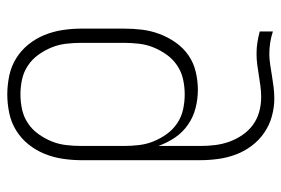

<svg xmlns="http://www.w3.org/2000/svg" viewBox="-146 -422 791 540"><g transform="rotate(-90 250.0 -152.5)"><path d="M242 223Q217 223 192 216Q167 209 146 194.5Q125 180 109.5 159.5Q94 139 85 115Q76 91 72.5 65.5Q69 40 69 15V-320Q69 -346 73 -372.5Q77 -399 87 -423.5Q97 -448 113.5 -468.5Q130 -489 152.5 -503Q175 -517 201.5 -522.5Q228 -528 254 -528Q280 -528 306.5 -522.5Q333 -517 355.5 -503Q378 -489 394.5 -468.5Q411 -448 421 -423.5Q431 -399 435 -372.5Q439 -346 439 -320V-200Q439 -174 436 -149Q433 -124 424 -100Q415 -76 400 -54.5Q385 -33 364 -18.5Q343 -4 317.5 2Q292 8 267 8Q241 8 215.5 1.5Q190 -5 168.5 -20Q147 -35 132.5 -56.5Q118 -78 109 -103V15Q109 36 111.5 56.5Q114 77 121 96.5Q128 116 140 133.5Q152 151 168.5 163Q185 175 205 180.5Q225 186 246 186Q262 186 277 184Q292 182 307.5 179.5Q323 177 338 175Q353 173 369 173Q385 173 400.5 175.5Q416 178 431 182V219Q416 214 400 211.5Q384 209 368 209Q353 209 337 211.5Q321 214 305.5 216.5Q290 219 274 221Q258 223 242 223ZM254 -29Q275 -29 296 -33.5Q317 -38 335 -50Q353 -62 365.5 -79.5Q378 -97 386 -116.5Q394 -136 396.5 -157.5Q399 -179 399 -200V-320Q399 -341 396.5 -362.5Q394 -384 386 -403.5Q378 -423 365.5 -440.5Q353 -458 335 -470Q317 -482 296 -486.5Q275 -491 254 -491Q233 -491 212 -486.5Q191 -482 173 -470Q155 -458 142.5 -440.5Q130 -423 122 -403.5Q114 -384 111.5 -362.5Q109 -341 109 -320V-200Q109 -179 111.5 -157.5Q114 -136 122 -116.5Q130 -97 142.5 -79.5Q155 -62 173 -50Q191 -38 212 -33.5Q233 -29 254 -29Z"/></g></svg>

Font: Iosevka Extralight
Style: Regular
Weight: 200
Monospace: yes
Designer: Belleve Invis
Foundry: Belleve Invis
Version: Version 32.0.1; ttfautohint (v1.8.4)